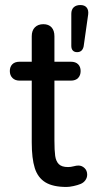

<svg xmlns="http://www.w3.org/2000/svg" viewBox="-20 -732 376 762"><path d="M106 -167V-412H58Q40 -412 29.5 -422.5Q19 -433 19 -450Q19 -467 29 -477Q39 -487 58 -487H106V-588Q106 -611 118.5 -623.5Q131 -636 152 -636Q173 -636 184.5 -623.5Q196 -611 196 -588V-487H261Q280 -487 290 -477Q300 -467 300 -450Q300 -433 290 -422.5Q280 -412 261 -412H196V-175Q196 -135 199 -113.5Q202 -92 213.5 -80.5Q225 -69 250 -69Q261 -69 272 -72Q283 -75 291 -75Q305 -75 315.5 -65Q326 -55 326 -39Q326 -27 319 -17Q312 -7 300 -2Q288 3 271.5 6.5Q255 10 244 10Q190 10 160 -8.5Q130 -27 118 -65Q106 -103 106 -167ZM263 -550V-677Q263 -694 272.5 -703Q282 -712 299 -712Q316 -712 324 -702Q332 -692 330 -675L312 -548Q307 -525 286 -525Q275 -525 269 -531.5Q263 -538 263 -550Z"/></svg>

Font: SN Pro
Style: Regular
Weight: 400
Designer: Tobias Whetton
Foundry: Supernotes
Version: Version 1.003